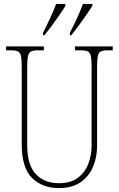

<svg xmlns="http://www.w3.org/2000/svg" viewBox="-20 -951 608 981"><path d="M281 10Q196 10 143.5 -42Q91 -94 91 -214V-608Q91 -646 87.5 -664Q84 -682 72 -688Q60 -694 35 -694H11V-714H204V-694H175Q150 -694 138.5 -688Q127 -682 123 -663.5Q119 -645 119 -606V-210Q119 -108 163 -61.5Q207 -15 281 -15Q342 -15 378.5 -43Q415 -71 431.5 -115Q448 -159 448 -207V-607Q448 -645 444.5 -663.5Q441 -682 429 -688Q417 -694 392 -694H363V-714H556V-694H532Q507 -694 495 -688Q483 -682 479.5 -663.5Q476 -645 476 -607V-205Q476 -147 455 -98Q434 -49 391 -19.5Q348 10 281 10ZM337 -784Q358 -823 374.5 -860Q391 -897 404 -931H452V-921Q441 -904 422.5 -877Q404 -850 383 -821.5Q362 -793 344 -771H337ZM200 -784Q220 -823 237 -860Q254 -897 267 -931H314V-921Q304 -904 285.5 -877Q267 -850 246 -821.5Q225 -793 207 -771H200Z"/></svg>

Font: Noto Serif Tamil Condensed Thin
Style: Italic
Weight: 100
Width: 3
Italic angle: -12°
Designer: Indian Type Foundry, Tom Grace, and the Monotype Design Team
Foundry: Monotype Imaging Inc.
Version: Version 2.003; ttfautohint (v1.8.4.7-5d5b)